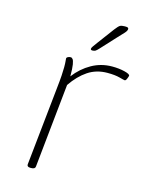

<svg xmlns="http://www.w3.org/2000/svg" viewBox="-110 -787 658 858"><g transform="rotate(15 219.0 -358.0)"><path d="M115 2Q99 2 100 -10L138 -373Q142 -409 143.5 -432.5Q145 -456 145 -471Q145 -490 144 -498.5Q143 -507 143 -511Q143 -516 149 -519Q155 -522 162 -522Q167 -522 171.5 -516.5Q176 -511 179 -493.5Q182 -476 182 -439Q214 -481 257.5 -505.5Q301 -530 352 -530Q384 -530 410 -523.5Q436 -517 435 -509Q434 -504 430 -494.5Q426 -485 421 -485Q418 -485 396 -491Q374 -497 339 -497Q288 -497 249 -471Q210 -445 178 -398L138 -10Q137 2 119 2ZM247 -576Q239 -576 239 -582Q239 -586 244.5 -594Q250 -602 259 -614L317 -692Q330 -709 337 -713.5Q344 -718 360 -718Q371 -718 374 -716Q377 -714 377 -710Q377 -702 367 -691Q357 -680 337 -659L277 -594Q267 -583 261.5 -579.5Q256 -576 247 -576Z"/></g></svg>

Font: Asap Expanded Expanded Thin
Style: Italic
Weight: 100
Width: 7
Italic angle: -6°
Designer: Pablo Cosgaya
Foundry: Omnibus-Type
Version: Version 3.001; ttfautohint (v1.8.4.7-5d5b)